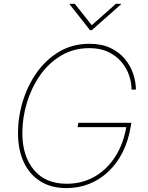

<svg xmlns="http://www.w3.org/2000/svg" viewBox="-20 -964 765 994"><path d="M324.2 9.8Q245.1 9.8 189 -25.4Q132.8 -60.5 103 -124.5Q73.2 -188.5 73.2 -274.4Q73.2 -358.9 98.4 -440.9Q123.5 -522.9 171.6 -590.1Q219.7 -657.2 288.1 -697.3Q356.4 -737.3 442.9 -737.3Q506.8 -737.3 552.5 -715.3Q598.1 -693.4 627.2 -657.7Q656.2 -622.1 669.9 -580.6Q683.6 -539.1 683.6 -500H661.1Q661.1 -537.1 647.9 -575Q634.8 -612.8 607.7 -644.5Q580.6 -676.3 539.6 -695.6Q498.5 -714.8 442.4 -714.8Q361.3 -714.8 296.9 -676.5Q232.4 -638.2 187.7 -574.5Q143.1 -510.7 119.4 -432.6Q95.7 -354.5 95.7 -274.9Q95.7 -156.2 155.5 -84.5Q215.3 -12.7 325.2 -12.7Q404.8 -12.7 469.2 -49.3Q533.7 -85.9 576.7 -153.1Q619.6 -220.2 634.8 -311.5L643.6 -305.7H381.8L385.7 -328.1H660.2L656.2 -305.7Q644 -233.9 614.7 -175.8Q585.4 -117.7 541.7 -76.2Q498 -34.7 443.1 -12.5Q388.2 9.8 324.2 9.8ZM367.2 -944.3 455.1 -833.5 580.1 -944.3H607.4L606.9 -941.9L455.6 -808.1H445.8L340.3 -941.9V-944.3Z"/></svg>

Font: Inter 18pt Thin
Style: Italic
Weight: 250
Italic angle: -9.3988°
Version: Version 4.001;git-66647c0bb